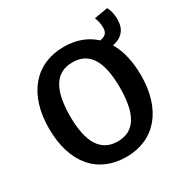

<svg xmlns="http://www.w3.org/2000/svg" viewBox="-177 -925 1064 1092"><g transform="rotate(-30 355.0 -379.0)"><path d="M691 -688C691 -721 685 -749 672 -773L583 -758C592 -734 597 -717 597 -688C597 -656 582 -639 546 -634C494 -682 427 -706 346 -706C161 -706 43 -570 43 -345C43 -116 160 15 346 15C530 15 648 -120 648 -346C648 -437 630 -513 595 -573C659 -586 691 -625 691 -688ZM346 -86C237 -86 182 -172 182 -345C182 -525 239 -605 346 -605C453 -605 509 -526 509 -346C509 -165 453 -86 346 -86Z"/></g></svg>

Font: Fira Sans Medium
Style: Regular
Weight: 500
Designer: Carrois Corporate & Edenspiekermann AG
Foundry: Carrois Corporate GbR & Edenspiekermann AG
Version: Version 4.203